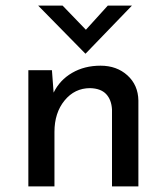

<svg xmlns="http://www.w3.org/2000/svg" viewBox="-20 -664 593 684"><path d="M473 -306V0H379V-274Q377 -309 358 -329Q339 -349 301 -350Q246 -350 210 -306Q174 -262 174 -194V0H81V-414H165L171 -334Q193 -379 237 -404.5Q281 -430 338 -430Q396 -430 434 -395.5Q472 -361 473 -306ZM450 -644 285 -473H284L116 -644H203L286 -558L364 -644Z"/></svg>

Font: Josefin Sans
Style: Regular
Weight: 400
Designer: Santiago Orozco
Foundry: Typemade
Version: Version 2.000